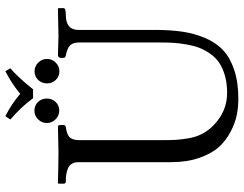

<svg xmlns="http://www.w3.org/2000/svg" viewBox="-115 -763 891 701"><g transform="rotate(-90 330.5 -412.5)"><path d="M245.4 -655Q231.9 -668.5 231.9 -687Q231.9 -705.6 245.4 -719Q258.8 -732.4 277.3 -732.4Q295.9 -732.4 308.6 -719.2Q321.3 -706.1 321.3 -687Q321.3 -668 308.6 -654.8Q295.9 -641.6 277.3 -641.6Q258.8 -641.6 245.4 -655ZM389.2 -654.3Q376.5 -667.5 376.5 -686.5Q376.5 -705.6 389.2 -718.8Q401.9 -731.9 420.4 -731.9Q439 -731.9 452.4 -718.5Q465.8 -705.1 465.8 -686.5Q465.8 -668 452.4 -654.5Q439 -641.1 420.4 -641.1Q401.9 -641.1 389.2 -654.3ZM320.3 12.2Q290.5 12.2 261.7 6.6Q232.9 1 200.4 -15.9Q168 -32.7 144.3 -58.8Q120.6 -85 104.7 -130.1Q88.9 -175.3 88.9 -233.9V-571.8Q88.9 -585.9 83 -595.7Q77.1 -605.5 66.4 -609.9Q55.7 -614.3 44.4 -616Q33.2 -617.7 18.6 -617.7Q10.3 -617.7 10.3 -626V-644.5L12.2 -646.5Q88.4 -644.5 127.4 -644.5Q147.5 -644.5 218.8 -646.5Q224.6 -646.5 224.6 -635.7V-626Q224.6 -618.7 216.8 -617.7Q188.5 -613.8 179 -602.8Q169.4 -591.8 169.4 -569.3V-267.1Q169.4 -234.9 170.4 -216.3Q171.4 -197.8 176 -170.2Q180.7 -142.6 192.1 -120.4Q203.6 -98.1 222.7 -79.1Q273.9 -28.8 341.8 -28.8Q377 -28.8 405 -36.9Q433.1 -44.9 452.1 -57.9Q471.2 -70.8 485.1 -90.8Q499 -110.8 506.6 -130.9Q514.2 -150.9 518.8 -177.5Q523.4 -204.1 524.7 -226.1Q525.9 -248 525.9 -275.4V-569.3Q525.9 -591.8 515.1 -602.3Q504.4 -612.8 478 -617.7Q469.7 -619.6 469.7 -626V-637.2Q469.7 -641.1 472.9 -643.8Q476.1 -646.5 478.5 -646.5Q533.2 -644.5 548.8 -644.5L649.4 -646.5L651.4 -644.5V-626Q651.4 -617.7 626.5 -617.7Q571.8 -617.7 571.8 -571.8V-293Q571.8 -236.3 565.4 -192.6Q559.1 -148.9 542.2 -109.1Q525.4 -69.3 497.8 -43.5Q470.2 -17.6 425.3 -2.7Q380.4 12.2 320.3 12.2ZM322.3 -737.3Q292.5 -778.8 244.6 -820.3L256.8 -838.4Q301.8 -815.9 338.4 -784.2Q377.4 -816.4 420.9 -838.4L431.6 -820.3Q395.5 -788.6 355 -737.3Z"/></g></svg>

Font: Libertinage
Style: b
Weight: 400
Designer: OSP
Foundry: OSP
Version: Version 1.0; 2008; OFL relea